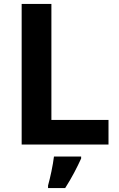

<svg xmlns="http://www.w3.org/2000/svg" viewBox="-20 -734 605 975"><path d="M90 0H531V-125H241V-714H90ZM392 71V61H254C249 104 235 169 224 208V221H311C345 168 372 115 392 71Z"/></svg>

Font: Noto Kufi Arabic
Style: Bold
Weight: 700
Designer: Monotype Design Team, David Williams, Khaled Hosny
Foundry: Google LLC
Version: Version 2.109